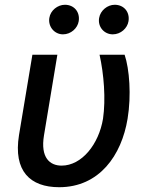

<svg xmlns="http://www.w3.org/2000/svg" viewBox="-20 -775 625 805"><path d="M115.8 -545.5 59.7 -208.8C35.2 -57.5 106.5 9.9 228 9.9C396.7 9.9 489.7 -123.9 514.9 -277C531.2 -375 522.7 -485.8 502.5 -545.5H397.4C415.5 -464.5 424 -360.1 411.9 -277C394.2 -170.1 322.8 -80.6 238.3 -80.6C189.6 -80.6 148.8 -112.9 164.4 -207.4L220.5 -545.5ZM186.8 -699.6C181.1 -663.4 208.1 -631 244 -631C277.3 -631 305.4 -656.6 310 -686.1C316.1 -724.8 290.8 -755 252.1 -755C221.9 -755 191.4 -731.5 186.8 -699.6ZM395.6 -699.6C389.2 -662.3 416.9 -631 452.8 -631C486.2 -631 514.2 -656.6 518.8 -686.1C524.9 -724.8 499.6 -755 460.9 -755C430.8 -755 400.9 -731.5 395.6 -699.6Z"/></svg>

Font: Margiela Sans Medium
Style: Italic
Weight: 500
Italic angle: -9.39999°
Designer: Stefan Endress, Andreas Faust
Version: Version 1.100;FEAKit 1.0